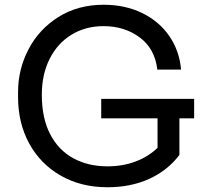

<svg xmlns="http://www.w3.org/2000/svg" viewBox="-20 -770 871 808"><path d="M56 -361V-383Q56 -478 100 -562.5Q144 -647 226 -698.5Q308 -750 416 -750Q506 -750 577.5 -715.5Q649 -681 692 -619Q735 -557 742 -477H642Q632 -565 568 -612.5Q504 -660 416 -660Q340 -660 281 -624Q222 -588 189 -522.5Q156 -457 156 -371Q156 -273 191 -205.5Q226 -138 288.5 -104Q351 -70 432 -70Q497 -70 551 -90.5Q605 -111 643 -148V-272H406V-354H797V-272H735V-118Q686 -53 608.5 -17.5Q531 18 432 18Q321 18 235.5 -31Q150 -80 103 -166Q56 -252 56 -361Z"/></svg>

Font: Sora-SIA
Style: Regular
Weight: 400
Designer: Jonathan Barnbrook, Julián Moncada
Foundry: Barnbrook Fonts
Version: Version 2.000